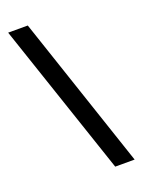

<svg xmlns="http://www.w3.org/2000/svg" viewBox="-135 -764 615 827"><g transform="rotate(-20 172.5 -350.0)"><path d="M335 0H246L10 -700H100Z"/></g></svg>

Font: Tektur SemiCondensed
Style: Regular
Weight: 400
Width: 4
Designer: Adam Jagosz
Foundry: Adam Jagosz
Version: Version 1.005;gftools[0.9.30]